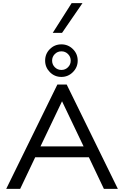

<svg xmlns="http://www.w3.org/2000/svg" viewBox="-20 -1218 800 1238"><path d="M650 0 553 -204H207L110 0H20L350 -673H410L740 0ZM519 -274 380 -565 241 -274ZM271 -827Q271 -871 301.5 -901.5Q332 -932 376 -932Q419 -932 450 -901.5Q481 -871 481 -827Q481 -784 450 -753Q419 -722 376 -722Q332 -722 301.5 -753Q271 -784 271 -827ZM436 -827Q436 -852 418.5 -869.5Q401 -887 376 -887Q351 -887 333.5 -869.5Q316 -852 316 -827Q316 -802 333.5 -784.5Q351 -767 376 -767Q401 -767 418.5 -784.5Q436 -802 436 -827ZM442 -1198H512L380 -1006H320Z"/></svg>

Font: Madhuban Light
Style: Regular
Weight: 300
Designer: jaikishan Patel
Foundry: MagicType
Version: Version 1.000